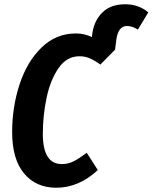

<svg xmlns="http://www.w3.org/2000/svg" viewBox="-20 -865 716 901"><path d="M676 -807 627 -726Q601 -743 576 -743Q535 -743 526 -680L520 -632L451 -562Q425 -581 402 -591Q379 -601 353 -601Q293 -601 254.5 -545Q216 -489 198.5 -405.5Q181 -322 181 -237Q181 -95 270 -95Q300 -95 325.5 -108Q351 -121 387 -148L439 -67Q350 16 244 16Q149 16 93 -51Q37 -118 37 -245Q37 -363 72 -469.5Q107 -576 175 -642Q243 -708 336 -708Q377 -708 411 -691L414 -713Q424 -772 462.5 -808.5Q501 -845 568 -845Q630 -845 676 -807Z"/></svg>

Font: Fira Sans Compressed SemiBold
Style: Italic
Weight: 600
Width: 1
Italic angle: -8°
Designer: bBox Type GmbH & Carrois Corporate GbR & Edenspiekermann AG
Foundry: bBox Type GmbH & Carrois Corporate GbR & Edenspiekermann AG
Version: Version 4.301